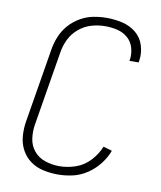

<svg xmlns="http://www.w3.org/2000/svg" viewBox="-84 -810 744 886"><g transform="rotate(10 288.0 -367.5)"><path d="M247 8Q282 8 317 0Q352 -8 383.5 -29Q415 -50 438 -79.5Q461 -109 474 -143L433 -155Q418 -118 389.5 -87.5Q361 -57 323 -44Q285 -31 247 -31Q213 -31 181 -41.5Q149 -52 128 -77Q107 -102 102.5 -135.5Q98 -169 104 -204L161 -549Q166 -581 180.5 -611Q195 -641 222 -663.5Q249 -686 281 -695Q313 -704 345 -704Q374 -704 401.5 -697.5Q429 -691 450 -673Q471 -655 479 -627.5Q487 -600 483 -571Q482 -568 481 -566H525L526 -573Q532 -610 521 -645.5Q510 -681 482.5 -703.5Q455 -726 419 -734.5Q383 -743 345 -743Q314 -743 282.5 -737Q251 -731 221.5 -714Q192 -697 170 -672Q148 -647 135.5 -616.5Q123 -586 118 -555L61 -210Q55 -175 57.5 -140Q60 -105 75.5 -75.5Q91 -46 117.5 -26.5Q144 -7 178 0.5Q212 8 247 8Z"/></g></svg>

Font: Iosevka Sparkle Extralight
Style: Italic
Weight: 200
Italic angle: -9°
Designer: Belleve Invis
Foundry: Belleve Invis
Version: Version 4.5.0; ttfautohint (v1.8.3)